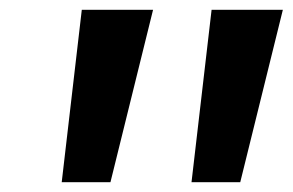

<svg xmlns="http://www.w3.org/2000/svg" viewBox="-20 -844 598 392"><path d="M106 -472 147 -824H292.5L205.5 -472ZM371 -472 412 -824H557.5L470.5 -472Z"/></svg>

Font: Merriweather Sans Italic
Style: Bold
Weight: 700
Italic angle: -7.5°
Designer: Eben Sorkin
Foundry: Eben Sorkin
Version: Version 1.008; ttfautohint (v1.7.19-72a1) -l 8 -r 50 -G 200 